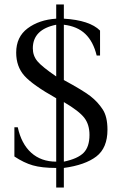

<svg xmlns="http://www.w3.org/2000/svg" viewBox="-20 -747 540 854"><path d="M264 -637V-391Q349 -345 382 -319.5Q415 -294 437 -260Q458 -228 458 -170Q458 -89 408.5 -51Q359 -13 264 0V87H230V0Q166 0 126 -11.5Q86 -23 44 -51V-181H59Q75 -107 119 -67.5Q163 -28 230 -28V-310Q125 -369 88.5 -410Q52 -451 52 -513Q52 -583 103 -621Q154 -659 230 -664V-727H264V-664Q379 -657 425 -611V-500H410Q395 -562 359.5 -596Q324 -630 264 -637ZM230 -407V-637Q126 -616 126 -532Q126 -499 146.5 -474.5Q167 -450 230 -407ZM264 -293V-28Q326 -41 352 -67.5Q378 -94 378 -147Q378 -193 355 -223Q332 -253 264 -293Z"/></svg>

Font: STIX MathJax Main
Style: Regular
Weight: 400
Designer: MicroPress Inc., with final additions and corrections provided by Coen Hoffman, Elsevier (retired)
Version: Version 1.1.1